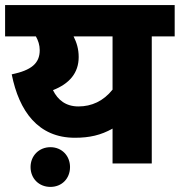

<svg xmlns="http://www.w3.org/2000/svg" viewBox="-20 -642 706 754"><path d="M666 -622H0V-499H121C130 -483 136 -465 136 -445C136 -393 103 -366 26 -350C55 -205 130 -101 274 -101C331 -101 376 -111 422 -137V0H576V-499H666ZM188 -288C252 -313 289 -355 289 -418C289 -450 281 -475 269 -499H422V-290C386 -245 340 -224 288 -224C239 -224 207 -249 188 -288ZM100 14C100 59 133 92 178 92C223 92 255 59 255 14C255 -30 223 -64 178 -64C133 -64 100 -30 100 14Z"/></svg>

Font: Noto Sans Devanagari UI ExtraBold
Style: Regular
Weight: 800
Designer: Jelle Bosma - Monotype Design Team
Foundry: Monotype Imaging Inc.
Version: Version 2.003